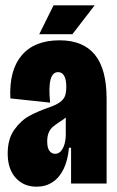

<svg xmlns="http://www.w3.org/2000/svg" viewBox="-20 -692 440 724"><path d="M9 -113Q9 -168 34 -203Q59 -238 91.5 -255.5Q124 -273 168 -288Q193 -297 206.5 -307Q220 -317 225 -330Q230 -343 230 -364Q230 -392 222 -406Q214 -420 199 -420Q178 -420 170.5 -391.5Q163 -363 169 -305L19 -321Q14 -427 62 -483.5Q110 -540 205 -540Q293 -540 337.5 -486Q382 -432 382 -319V-192Q382 -127 382 -95Q382 -63 382 0H248Q248 -68 248 -135H240Q236 -88 220 -55Q204 -22 178 -5Q152 12 118 12Q69 12 39 -21.5Q9 -55 9 -113ZM228 -185V-256L249 -272Q240 -259 229.5 -250Q219 -241 204 -232Q188 -221 179 -213.5Q170 -206 164 -192.5Q158 -179 158 -159Q158 -134 166.5 -123Q175 -112 188 -112Q201 -112 210 -122.5Q219 -133 223.5 -149.5Q228 -166 228 -185ZM128 -563 182 -672H337L253 -563Z"/></svg>

Font: Bricolage Grotesque 96pt Condensed ExBd
Style: Regular
Weight: 800
Width: 3
Designer: Mathieu Triay
Foundry: Atelier Triay
Version: Version 1.001;Glyphs 3.2 (3207)